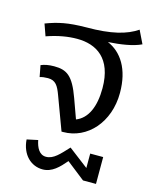

<svg xmlns="http://www.w3.org/2000/svg" viewBox="-126 -721 831 1029"><g transform="rotate(15 289.5 -206.5)"><path d="M18 -536 41 -471C104 -493 159 -502 209 -502C315 -502 408 -448 408 -281C408 -178 376 -107 314 -83L275 -191C234 -305 198 -328 128 -328C97 -328 74 -323 55 -315L67 -252C79 -256 95 -258 112 -258C155 -258 170 -232 188 -183L256 0H265C398 0 505 -117 505 -281C505 -414 450 -495 372 -528C440 -532 508 -542 554 -564L519 -636C460 -596 378 -574 240 -574C137 -573 85 -561 18 -536ZM86 89C92 172 145 222 210 222C262 222 298 184 333 143L435 223H507V74H435V154L325 70C282 116 252 152 210 152C173 152 155 117 147 76Z"/></g></svg>

Font: FiraGO Unicode
Style: Regular
Weight: 400
Designer: bBox Type
Foundry: bBox Type GmbH
Version: Version 1.001;PS 001.001;hotconv 1.0.88;makeotf.lib2.5.64775